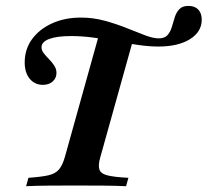

<svg xmlns="http://www.w3.org/2000/svg" viewBox="-20 -643 717 663"><path d="M70.2 0 78.2 -29Q124.2 -32.3 148 -37.9Q171.8 -43.5 183.9 -58.1Q196 -72.6 204 -100.8L326.6 -540.3L441.9 -513.7L326.6 -100.8Q318.5 -73.4 323 -58.5Q327.4 -43.5 350.8 -37.5Q374.2 -31.5 423.4 -29L415.3 0Q383.1 -1.6 337.9 -2Q292.7 -2.4 238.7 -2.4Q189.5 -2.4 145.6 -2Q101.6 -1.6 70.2 0ZM128.2 -350Q100 -350 82.7 -371Q65.3 -391.9 65.3 -427.4Q65.3 -472.6 90.3 -507.3Q115.3 -541.9 159.3 -562.1Q203.2 -582.3 259.7 -582.3Q301.6 -582.3 341.5 -571.4Q381.5 -560.5 416.5 -546.4Q451.6 -532.3 480.2 -521.4Q508.9 -510.5 528.2 -510.5Q548.4 -510.5 558.5 -521.8Q568.5 -533.1 573.4 -550Q578.2 -566.9 583.5 -583.5Q588.7 -600 599.2 -611.3Q609.7 -622.6 630.6 -622.6Q652.4 -622.6 664.5 -610.1Q676.6 -597.6 676.6 -575Q676.6 -533.1 635.9 -507.7Q595.2 -482.3 526.6 -482.3Q496 -482.3 458.9 -487.5Q421.8 -492.7 381.5 -500.4Q341.1 -508.1 301.6 -513.3Q262.1 -518.5 225.8 -518.5Q176.6 -518.5 150 -508.5Q123.4 -498.4 123.4 -479.8Q123.4 -469.4 131 -459.3Q138.7 -449.2 149.2 -438.7Q159.7 -428.2 167.3 -416.5Q175 -404.8 175 -391.1Q175 -373.4 162.1 -361.7Q149.2 -350 128.2 -350Z"/></svg>

Font: Playfair 5pt SemiExpanded Light
Style: Bold Italic
Weight: 700
Italic angle: -15.6°
Version: Version 2.001;gftools[0.9.30]